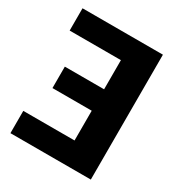

<svg xmlns="http://www.w3.org/2000/svg" viewBox="-171 -849 911 970"><g transform="rotate(30 284.5 -364.0)"><path d="M498.5 0H29.5V-130H328.5V-303.5H99.5V-428.5H328.5V-598.5H29.5V-728.5H498.5Z"/></g></svg>

Font: Lato ExtraBold
Style: Regular
Weight: 800
Designer: Lukasz Dziedzic with Adam Twardoch and Botio Nikoltchev
Foundry: tyPoland Lukasz Dziedzic
Version: Version 2.015; 2015-08-06; http://www.latofonts.com/